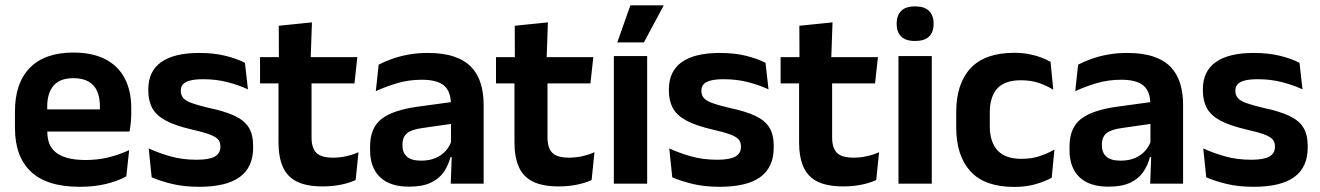

<svg xmlns="http://www.w3.org/2000/svg" viewBox="-20 -706 5072 738"><path d="M286.5 12Q160.5 12 99 -46Q37.5 -104 37.5 -214V-278Q37.5 -387 95 -445.5Q152.5 -504 262 -504Q336 -504 385.5 -478Q435 -452 459.8 -404.2Q484.5 -356.5 484.5 -290V-272.5Q484.5 -254.5 482.8 -235.8Q481 -217 478 -200.5H362Q363.5 -228 363.8 -252.8Q364 -277.5 364 -297.5Q364 -332 353 -356.2Q342 -380.5 319.5 -393Q297 -405.5 262 -405.5Q210.5 -405.5 186 -377Q161.5 -348.5 161.5 -296V-250.5L162 -236V-197.5Q162 -174.5 169.2 -155Q176.5 -135.5 193.5 -121.2Q210.5 -107 238.8 -99Q267 -91 309.5 -91Q355.5 -91 397.2 -101.2Q439 -111.5 476.5 -129L465.5 -28Q432 -9.5 386.8 1.2Q341.5 12 286.5 12ZM105.5 -200.5V-285.5H452V-200.5Z M745.5 12Q686.5 12 640.8 0.8Q595 -10.5 563 -24.5L551.5 -135.5Q589.5 -118 635.2 -105Q681 -92 736 -92Q784 -92 805.5 -104.2Q827 -116.5 827 -141V-144Q827 -160.5 817.2 -171Q807.5 -181.5 783 -190.2Q758.5 -199 714 -209Q652.5 -223.5 616.8 -242.8Q581 -262 565.5 -290.2Q550 -318.5 550 -358V-362.5Q550 -432 599.5 -467.2Q649 -502.5 746 -502.5Q803.5 -502.5 847.8 -491.2Q892 -480 921.5 -464.5L933 -362.5Q898 -379 854.5 -390.2Q811 -401.5 761 -401.5Q728.5 -401.5 709.8 -396.2Q691 -391 683 -381.5Q675 -372 675 -358.5V-356Q675 -341 683.8 -330Q692.5 -319 716 -310.2Q739.5 -301.5 782 -291.5Q844 -278.5 881.5 -261Q919 -243.5 936 -216.2Q953 -189 953 -145V-139Q953 -63 901.5 -25.5Q850 12 745.5 12Z M1220.5 10.5Q1158 10.5 1120.8 -8.2Q1083.5 -27 1067 -65Q1050.5 -103 1050.5 -158.5V-444.5H1177.5V-177.5Q1177.5 -137.5 1195.8 -118.8Q1214 -100 1260 -100Q1287 -100 1312 -105.8Q1337 -111.5 1358 -121L1347 -14Q1322 -2.5 1289.8 4Q1257.5 10.5 1220.5 10.5ZM979.5 -385.5V-486.5H1353.5L1342.5 -385.5ZM1052 -477 1051.5 -607 1179 -620 1174 -477Z M1712.5 0 1717 -120 1713.5 -131V-284.5L1713 -306.5Q1713 -354.5 1686.8 -377Q1660.5 -399.5 1601 -399.5Q1550.5 -399.5 1506.2 -386.2Q1462 -373 1424.5 -355.5L1435.5 -457.5Q1457.5 -469 1485.8 -479.2Q1514 -489.5 1549 -496Q1584 -502.5 1624.5 -502.5Q1684.5 -502.5 1726 -488.2Q1767.5 -474 1792.2 -447.5Q1817 -421 1828 -384.2Q1839 -347.5 1839 -303V0ZM1552 11.5Q1479 11.5 1440.8 -25Q1402.5 -61.5 1402.5 -129V-143Q1402.5 -214.5 1446.5 -248.8Q1490.5 -283 1586 -296L1725 -315L1732.5 -232.5L1604.5 -214Q1562.5 -208.5 1544.8 -194Q1527 -179.5 1527 -151.5V-146.5Q1527 -119 1544.2 -103.8Q1561.5 -88.5 1598.5 -88.5Q1631.5 -88.5 1655 -99Q1678.5 -109.5 1693.8 -126.8Q1709 -144 1715.5 -165.5L1733.5 -102H1711.5Q1703.5 -70.5 1685.8 -44.8Q1668 -19 1636 -3.8Q1604 11.5 1552 11.5Z M2127.5 10.5Q2065 10.5 2027.8 -8.2Q1990.5 -27 1974 -65Q1957.5 -103 1957.5 -158.5V-444.5H2084.5V-177.5Q2084.5 -137.5 2102.8 -118.8Q2121 -100 2167 -100Q2194 -100 2219 -105.8Q2244 -111.5 2265 -121L2254 -14Q2229 -2.5 2196.8 4Q2164.5 10.5 2127.5 10.5ZM1886.5 -385.5V-486.5H2260.5L2249.5 -385.5ZM1959 -477 1958.5 -607 2086 -620 2081 -477Z M2339.5 0V-490.5H2467.5V0ZM2403 -685.5H2530.5V-684L2455 -543H2353V-544Z M2746.5 12Q2687.5 12 2641.8 0.8Q2596 -10.5 2564 -24.5L2552.5 -135.5Q2590.5 -118 2636.2 -105Q2682 -92 2737 -92Q2785 -92 2806.5 -104.2Q2828 -116.5 2828 -141V-144Q2828 -160.5 2818.2 -171Q2808.5 -181.5 2784 -190.2Q2759.5 -199 2715 -209Q2653.5 -223.5 2617.8 -242.8Q2582 -262 2566.5 -290.2Q2551 -318.5 2551 -358V-362.5Q2551 -432 2600.5 -467.2Q2650 -502.5 2747 -502.5Q2804.5 -502.5 2848.8 -491.2Q2893 -480 2922.5 -464.5L2934 -362.5Q2899 -379 2855.5 -390.2Q2812 -401.5 2762 -401.5Q2729.5 -401.5 2710.8 -396.2Q2692 -391 2684 -381.5Q2676 -372 2676 -358.5V-356Q2676 -341 2684.8 -330Q2693.5 -319 2717 -310.2Q2740.5 -301.5 2783 -291.5Q2845 -278.5 2882.5 -261Q2920 -243.5 2937 -216.2Q2954 -189 2954 -145V-139Q2954 -63 2902.5 -25.5Q2851 12 2746.5 12Z M3221.5 10.5Q3159 10.5 3121.8 -8.2Q3084.5 -27 3068 -65Q3051.5 -103 3051.5 -158.5V-444.5H3178.5V-177.5Q3178.5 -137.5 3196.8 -118.8Q3215 -100 3261 -100Q3288 -100 3313 -105.8Q3338 -111.5 3359 -121L3348 -14Q3323 -2.5 3290.8 4Q3258.5 10.5 3221.5 10.5ZM2980.5 -385.5V-486.5H3354.5L3343.5 -385.5ZM3053 -477 3052.5 -607 3180 -620 3175 -477Z M3433.5 0V-490.5H3561.5V0ZM3497.5 -548.5Q3461 -548.5 3443.8 -565.8Q3426.5 -583 3426.5 -613.5V-616Q3426.5 -646.5 3443.8 -664Q3461 -681.5 3497.5 -681.5Q3533.5 -681.5 3551 -664Q3568.5 -646.5 3568.5 -616V-613.5Q3568.5 -582.5 3551 -565.5Q3533.5 -548.5 3497.5 -548.5Z M3878.5 12.5Q3765 12.5 3710.2 -47.5Q3655.5 -107.5 3655.5 -216V-276Q3655.5 -384 3710.5 -443.5Q3765.5 -503 3878.5 -503Q3908 -503 3933.8 -498.2Q3959.5 -493.5 3980.8 -485.5Q4002 -477.5 4018 -468.5L4028.5 -361Q4004 -376.5 3973.8 -387Q3943.5 -397.5 3904 -397.5Q3842 -397.5 3813.2 -365.8Q3784.5 -334 3784.5 -273.5V-220.5Q3784.5 -160.5 3814.2 -128Q3844 -95.5 3906 -95.5Q3945.5 -95.5 3976 -105.8Q4006.5 -116 4033 -131L4022.5 -23Q3998 -9 3961 1.8Q3924 12.5 3878.5 12.5Z M4401 0 4405.5 -120 4402 -131V-284.5L4401.5 -306.5Q4401.5 -354.5 4375.2 -377Q4349 -399.5 4289.5 -399.5Q4239 -399.5 4194.8 -386.2Q4150.5 -373 4113 -355.5L4124 -457.5Q4146 -469 4174.2 -479.2Q4202.5 -489.5 4237.5 -496Q4272.5 -502.5 4313 -502.5Q4373 -502.5 4414.5 -488.2Q4456 -474 4480.8 -447.5Q4505.5 -421 4516.5 -384.2Q4527.5 -347.5 4527.5 -303V0ZM4240.5 11.5Q4167.5 11.5 4129.2 -25Q4091 -61.5 4091 -129V-143Q4091 -214.5 4135 -248.8Q4179 -283 4274.5 -296L4413.5 -315L4421 -232.5L4293 -214Q4251 -208.5 4233.2 -194Q4215.5 -179.5 4215.5 -151.5V-146.5Q4215.5 -119 4232.8 -103.8Q4250 -88.5 4287 -88.5Q4320 -88.5 4343.5 -99Q4367 -109.5 4382.2 -126.8Q4397.5 -144 4404 -165.5L4422 -102H4400Q4392 -70.5 4374.2 -44.8Q4356.5 -19 4324.5 -3.8Q4292.5 11.5 4240.5 11.5Z M4799 12Q4740 12 4694.2 0.8Q4648.5 -10.5 4616.5 -24.5L4605 -135.5Q4643 -118 4688.8 -105Q4734.5 -92 4789.5 -92Q4837.5 -92 4859 -104.2Q4880.5 -116.5 4880.5 -141V-144Q4880.5 -160.5 4870.8 -171Q4861 -181.5 4836.5 -190.2Q4812 -199 4767.5 -209Q4706 -223.5 4670.2 -242.8Q4634.5 -262 4619 -290.2Q4603.5 -318.5 4603.5 -358V-362.5Q4603.5 -432 4653 -467.2Q4702.5 -502.5 4799.5 -502.5Q4857 -502.5 4901.2 -491.2Q4945.5 -480 4975 -464.5L4986.5 -362.5Q4951.5 -379 4908 -390.2Q4864.5 -401.5 4814.5 -401.5Q4782 -401.5 4763.2 -396.2Q4744.5 -391 4736.5 -381.5Q4728.5 -372 4728.5 -358.5V-356Q4728.5 -341 4737.2 -330Q4746 -319 4769.5 -310.2Q4793 -301.5 4835.5 -291.5Q4897.5 -278.5 4935 -261Q4972.5 -243.5 4989.5 -216.2Q5006.5 -189 5006.5 -145V-139Q5006.5 -63 4955 -25.5Q4903.5 12 4799 12Z"/></svg>

Font: Anek Odia SemiBold
Style: Regular
Weight: 600
Version: Version 1.003